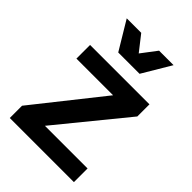

<svg xmlns="http://www.w3.org/2000/svg" viewBox="-227 -875 974 974"><g transform="rotate(45 260.0 -388.5)"><path d="M490 -98V0H30V-88L319 -452H56V-550H482V-463L184 -98ZM92 -777H196L261 -694L324 -777H428L337 -624H184Z"/></g></svg>

Font: Krub
Style: Bold
Weight: 700
Version: Version 1.000; ttfautohint (v1.6)